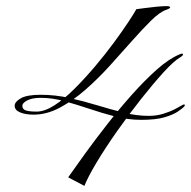

<svg xmlns="http://www.w3.org/2000/svg" viewBox="-20 -563 625 628"><path d="M426 -533Q435 -534 453 -536.5Q471 -539 491.5 -541Q512 -543 525 -543Q535 -543 536.5 -539.5Q538 -536 524 -531Q503 -524 474.5 -496Q446 -468 412 -429.5Q378 -391 340 -349Q302 -307 260.5 -270.5Q219 -234 176 -211Q133 -188 90 -188Q63 -188 45.5 -195.5Q28 -203 28 -217Q28 -230 48 -241.5Q68 -253 113 -253Q161 -253 207.5 -242.5Q254 -232 298.5 -218.5Q343 -205 385 -194.5Q427 -184 466 -184Q492 -184 514.5 -191Q537 -198 553 -206.5Q569 -215 574 -218Q582 -223 584 -220.5Q586 -218 581 -213Q576 -208 561.5 -198Q547 -188 518.5 -179.5Q490 -171 442 -171Q399 -171 356.5 -182Q314 -193 272.5 -207Q231 -221 191 -232Q151 -243 113 -243Q85 -243 69 -234.5Q53 -226 53 -217Q53 -206 64 -202Q75 -198 100 -198Q126 -198 158 -218.5Q190 -239 224 -273Q258 -307 291 -346Q324 -385 352 -423Q380 -461 399.5 -490.5Q419 -520 426 -533ZM567 -385Q578 -390 578.5 -385.5Q579 -381 570 -376Q548 -363 514 -325.5Q480 -288 440.5 -238Q401 -188 363 -134Q325 -80 296.5 -32.5Q268 15 256 45L203 17Q226 -16 259 -61.5Q292 -107 331.5 -157.5Q371 -208 412.5 -254.5Q454 -301 493.5 -336Q533 -371 567 -385Z"/></svg>

Font: Kapakana
Style: Regular
Weight: 400
Designer: Kousuke Nagai
Version: Version 1.002